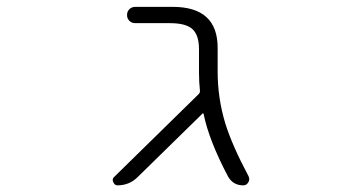

<svg xmlns="http://www.w3.org/2000/svg" viewBox="-20 -565 1040 563"><path d="M618.2 -355.5Q618.2 -277.3 640.6 -203.1Q661.1 -137.7 709 -47.9Q710.9 -43 710.9 -39.1Q710.9 -34.2 708 -30.3Q703.1 -21.5 693.4 -21.5Q663.1 -21.5 648.4 -47.9Q592.8 -153.3 577.1 -230.5Q576.2 -234.4 573.2 -231.4L383.8 -45.9Q359.4 -21.5 324.2 -21.5Q316.4 -21.5 312.5 -30.3Q310.5 -34.2 310.5 -37.1Q310.5 -42 314.5 -45.9L563.5 -290Q566.4 -293 566.4 -297.9Q563.5 -324.2 563.5 -352.5V-420.9Q563.5 -461.9 544.4 -479.5Q525.4 -497.1 478.5 -497.1H377Q366.2 -497.1 359.4 -503.9Q352.5 -510.7 352.5 -521Q352.5 -531.2 359.4 -538.1Q366.2 -544.9 377 -544.9H486.3Q618.2 -544.9 618.2 -424.8Z"/></svg>

Font: Gen Jyuu Gothic L Monospace Light
Style: Regular
Weight: 300
Designer: [Source Han Sans]
Ryoko NISHIZUKA  (kana & ideographs); Paul D. Hunt (Latin, Greek & Cyrillic); Wenlong ZHANG  (bopomofo
Version: Version 1.002.20150607